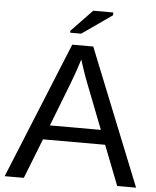

<svg xmlns="http://www.w3.org/2000/svg" viewBox="-58 -916 783 965"><g transform="rotate(5 333.5 -433.5)"><path d="M569.8 0 491.2 -201.2H177.7L98.6 0H2L282.7 -688H388.7L665 0ZM334.5 -617.7 330.1 -604Q317.9 -563.5 293.9 -500L206.1 -273.9H463.4L375 -501Q361.3 -534.7 347.7 -577.1ZM267.1 -747.1V-756.8L373 -867.2H474.1V-853L322.8 -747.1Z"/></g></svg>

Font: Arial
Style: Regular
Weight: 400
Designer: Steve Matteson
Foundry: Ascender Corporation
Version: Version 2.00.3